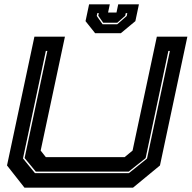

<svg xmlns="http://www.w3.org/2000/svg" viewBox="-20 -870 888 890"><path d="M93.5 0 12.5 -103 139.5 -700H281L168.5 -172L192.5 -141.5H557.5L594.5 -172L707 -700H848.5L721.5 -103L596.5 0ZM142 -67.5H577.5L661.5 -135L767.5 -634H760.5L655 -137L576.5 -74.5H146L94 -137.5L199.5 -634H192.5L86.5 -135.5ZM421 -716 376.5 -772 393 -850H489L481 -812H520L528 -850H624L607.5 -772L540 -716ZM455.5 -757.5H523.5L567.5 -796L570 -809H563L560.5 -797L523.5 -764.5H458.5L435.5 -797L438 -809H431L428.5 -796Z"/></svg>

Font: Tourney Expanded ExtraBold
Style: Italic
Weight: 800
Width: 7
Italic angle: -12°
Designer: Tyler Finck
Foundry: Etcetera Type Co
Version: Version 1.010; ttfautohint (v1.8.3)